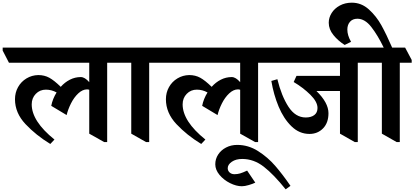

<svg xmlns="http://www.w3.org/2000/svg" viewBox="-76 -1025 3097 1435"><path d="M815 -556H725V37H703L591 -26V-354Q583 -357 575 -357Q541 -357 509 -327Q477 -297 454.5 -252Q432 -207 422 -165L307 -234Q317 -286 347 -334Q309 -355 267 -355Q222 -355 191.5 -323.5Q161 -292 161 -245Q161 -119 331 18L300 51Q193 -14 114.5 -97.5Q36 -181 36 -283Q36 -333 59 -374Q82 -415 122 -439Q162 -463 210 -464Q256 -464 292.5 -444Q329 -424 378 -376Q408 -410 446.5 -429.5Q485 -449 528 -449Q558 -449 591 -411V-556H-9L-56 -647V-669H765L815 -577Z M1128 -577V-556H1039V37H1016L905 -26V-556H806L759 -647V-669H1079Z M1943 -556H1853V37H1831L1719 -26V-354Q1711 -357 1703 -357Q1669 -357 1637 -327Q1605 -297 1582.5 -252Q1560 -207 1550 -165L1435 -234Q1445 -286 1475 -334Q1437 -355 1395 -355Q1350 -355 1319.5 -323.5Q1289 -292 1289 -245Q1289 -119 1459 18L1428 51Q1321 -14 1242.5 -97.5Q1164 -181 1164 -283Q1164 -333 1187 -374Q1210 -415 1250 -439Q1290 -463 1338 -464Q1384 -464 1420.5 -444Q1457 -424 1506 -376Q1536 -410 1574.5 -429.5Q1613 -449 1656 -449Q1686 -449 1719 -411V-556H1119L1072 -647V-669H1893L1943 -577Z M1734 163Q1687 163 1656.5 184Q1626 205 1626 232Q1626 251 1640 264Q1654 277 1676 277Q1699 277 1719 271Q1739 265 1771 250L1832 340Q1814 349 1783.5 358Q1753 367 1732 367Q1690 367 1643 343.5Q1596 320 1564.5 282Q1533 244 1533 203Q1533 163 1554.5 130Q1576 97 1613.5 77.5Q1651 58 1697 58Q1780 58 1852.5 104Q1925 150 1980.5 214Q2036 278 2095 364L2059 390Q1970 279 1895.5 221Q1821 163 1734 163Z M2688 -556H2598V37H2576L2465 -26V-345H2289Q2379 -257 2379 -179Q2379 -107 2338.5 -65.5Q2298 -24 2237 -24Q2161 -24 2102.5 -81Q2044 -138 2006.5 -228Q1969 -318 1952 -420L1997 -433Q2028 -307 2080 -227Q2132 -147 2209 -147Q2249 -147 2273 -165Q2297 -183 2297 -218Q2297 -264 2243.5 -317Q2190 -370 2119 -412L2140 -458H2465V-556H1934L1887 -647V-669H2639L2688 -577Z M3001 -577V-556H2912V37H2889L2778 -26V-556H2679L2632 -647V-669H2792Q2747 -762 2699 -823.5Q2651 -885 2595 -885Q2560 -885 2540 -862.5Q2520 -840 2520 -804Q2520 -761 2547 -714V-712L2500 -689Q2451 -720 2416 -763Q2381 -806 2381 -855Q2381 -893 2402.5 -927.5Q2424 -962 2463.5 -983.5Q2503 -1005 2554 -1005Q2625 -1005 2681 -954.5Q2737 -904 2775 -835Q2813 -766 2855 -669H2952Z"/></svg>

Font: Martel Heavy
Style: Regular
Weight: 900
Designer: Dan Reynolds
Foundry: Dan Reynolds
Version: Version 1.001; ttfautohint (v1.1) -l 5 -r 5 -G 72 -x 0 -D la